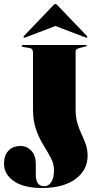

<svg xmlns="http://www.w3.org/2000/svg" viewBox="-22 -925 491 960"><path d="M416 -147Q416 -73.5 354.5 -29.2Q293 15 188 15Q97 15 47.5 -19.2Q-2 -53.5 -2 -107Q-2 -146.5 19.5 -170.8Q41 -195 82 -195Q113 -195 135 -171.2Q157 -147.5 157 -104V-50Q157 -24.5 167 -9.2Q177 6 200 6Q221.5 6 234.8 -15Q248 -36 248 -75Q248 -106 232.2 -135.5Q216.5 -165 195.5 -198.8Q174.5 -232.5 158.8 -276Q143 -319.5 143 -379V-660.5Q143 -682.5 125.5 -685L97 -689.5Q86 -691.5 86 -695Q86 -697.5 88.8 -698.8Q91.5 -700 93.5 -700H404.5Q413 -700 413 -696Q413 -694 396 -690L377.5 -685.5Q356 -680.5 356 -668.5V-380Q356 -339.5 365 -309.2Q374 -279 386 -253.5Q398 -228 407 -202.8Q416 -177.5 416 -147ZM105.5 -738Q99.5 -735.5 97 -737.5Q94 -740.5 97.5 -745L244.5 -898.5Q250.5 -905 255 -905Q259.5 -905 265.5 -898.5L412.5 -745Q416.5 -740 413 -737.5Q411 -735.5 405 -738L255 -795Z"/></svg>

Font: Fraunces 144pt Black
Style: Regular
Weight: 900
Version: Version 1.000;[0bf87f6ff]